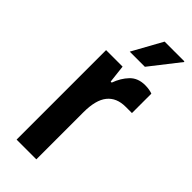

<svg xmlns="http://www.w3.org/2000/svg" viewBox="-236 -760 798 798"><g transform="rotate(45 162.5 -361.5)"><path d="M132 -591 205 -723H321L322 -720L221 -591ZM58 0V-526H155L164 -447H170Q184 -486 209 -512Q234 -538 276 -538Q289 -538 300.5 -536Q312 -534 319 -531V-417H282Q229 -417 201.5 -383Q174 -349 174 -277V0Z"/></g></svg>

Font: Archivo SemiCondensed SemiBold
Style: Regular
Weight: 600
Width: 4
Designer: Hector Gatti
Foundry: Omnibus-Type
Version: Version 2.001; ttfautohint (v1.8.3)